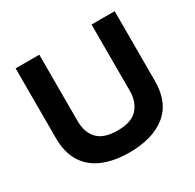

<svg xmlns="http://www.w3.org/2000/svg" viewBox="-150 -839 1029 1013"><g transform="rotate(-30 365.0 -332.5)"><path d="M362.5 10Q271.7 10 204.2 -17.9Q136.7 -45.8 100 -103.8Q63.3 -161.7 63.3 -251.7V-675H207.5V-271.7Q207.5 -200.8 245.4 -161.2Q283.3 -121.7 366.7 -121.7Q451.7 -121.7 488.8 -163.3Q525.8 -205 525.8 -270.8V-675H666.7V-250Q666.7 -120 585.8 -55Q505 10 362.5 10Z"/></g></svg>

Font: Funnel Display Light
Style: Bold
Weight: 700
Version: Version 1.000